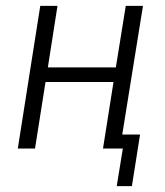

<svg xmlns="http://www.w3.org/2000/svg" viewBox="-20 -509 566 658"><path d="M380 129 401 0H333L369 -228H136L100 0H41L118 -489H177L144 -278H377L411 -489H470L399 -48H460L432 129Z"/></svg>

Font: Nunito Sans 10pt Condensed Light
Style: Italic
Weight: 300
Width: 3
Italic angle: -9°
Designer: Vernon Adams
Foundry: Vernon Adams
Version: Version 3.101;gftools[0.9.27]